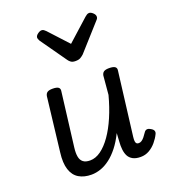

<svg xmlns="http://www.w3.org/2000/svg" viewBox="-154 -956 953 1083"><g transform="rotate(-20 323.0 -414.5)"><path d="M209 16Q165 16 134 -2.5Q103 -21 90 -61Q77 -101 85 -163L123 -487Q126 -502 136 -508.5Q146 -515 167 -515Q192 -515 202 -507.5Q212 -500 209 -484L169 -161Q165 -129 169 -107Q173 -85 187.5 -73.5Q202 -62 229 -62Q262 -62 294 -85Q326 -108 355.5 -150Q385 -192 409.5 -249Q434 -306 452 -374L462 -487Q465 -502 475 -508.5Q485 -515 506 -515Q531 -515 541.5 -507.5Q552 -500 549 -484L502 -105Q500 -89 501 -79Q502 -69 506.5 -64.5Q511 -60 520 -60Q529 -60 537.5 -65.5Q546 -71 554.5 -81.5Q563 -92 573 -107Q579 -116 588.5 -117.5Q598 -119 611 -111Q624 -104 627.5 -95Q631 -86 626 -76Q615 -53 597 -31.5Q579 -10 555.5 3.5Q532 17 504 17Q475 17 457 7Q439 -3 430.5 -19.5Q422 -36 419.5 -58.5Q417 -81 419 -106L422 -156Q400 -111 374.5 -78.5Q349 -46 321.5 -25Q294 -4 265.5 6Q237 16 209 16ZM507 -846Q517 -846 529 -835Q541 -824 541 -812Q541 -807 539 -802.5Q537 -798 532 -793L393 -638Q383 -629 372.5 -623Q362 -617 343 -617Q326 -617 316.5 -623.5Q307 -630 301 -639L191 -795Q187 -803 185.5 -807Q184 -811 184 -814Q184 -826 197.5 -836Q211 -846 221 -846Q229 -846 234.5 -842Q240 -838 246 -832L352 -717L481 -833Q487 -838 493 -842Q499 -846 507 -846Z"/></g></svg>

Font: Playwrite GB S
Style: Italic
Weight: 400
Italic angle: -7°
Designer: Veronika Burian, José Scaglione
Foundry: TypeTogether
Version: Version 1.000